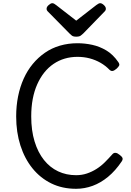

<svg xmlns="http://www.w3.org/2000/svg" viewBox="-20 -1160 815 1199"><path d="M455 19Q369 19 300.5 -14.5Q232 -48 183 -108.5Q134 -169 107.5 -251.5Q81 -334 81 -433Q81 -499 93 -558.5Q105 -618 128 -669Q151 -720 184.5 -760.5Q218 -801 260.5 -830.5Q303 -860 354.5 -875Q406 -890 464 -890Q510 -890 556 -880Q602 -870 644 -845Q686 -820 719 -772Q728 -759 724 -750.5Q720 -742 708 -731Q694 -719 684 -717Q674 -715 664 -724Q639 -750 607.5 -768Q576 -786 540 -795.5Q504 -805 464 -805Q422 -805 384.5 -794Q347 -783 314.5 -761Q282 -739 256.5 -707Q231 -675 212.5 -633.5Q194 -592 184.5 -542Q175 -492 175 -433Q175 -345 196 -276.5Q217 -208 254.5 -161Q292 -114 343 -90Q394 -66 455 -66Q491 -66 522.5 -76.5Q554 -87 582.5 -105Q611 -123 635 -147Q659 -171 682 -197Q691 -207 702.5 -205.5Q714 -204 727 -193Q742 -182 745 -173Q748 -164 740 -152Q701 -94 655 -56Q609 -18 558.5 0.5Q508 19 455 19ZM606 -1140Q616 -1140 628.5 -1128.5Q641 -1117 641 -1106Q641 -1104 640.5 -1100Q640 -1096 635 -1090L500 -951Q493 -945 484.5 -938Q476 -931 456 -931Q437 -931 428.5 -938Q420 -945 414 -951L277 -1090Q272 -1096 271.5 -1100Q271 -1104 271 -1106Q271 -1117 284 -1128.5Q297 -1140 306 -1140Q313 -1140 318.5 -1136.5Q324 -1133 331 -1128L456 -1031L581 -1128Q589 -1133 594 -1136.5Q599 -1140 606 -1140Z"/></svg>

Font: Playwrite GB J
Style: Regular
Weight: 400
Designer: Veronika Burian, José Scaglione
Foundry: TypeTogether
Version: Version 1.002